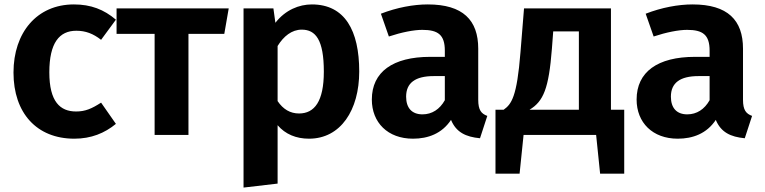

<svg xmlns="http://www.w3.org/2000/svg" viewBox="-20 -610 3457 868"><path d="M314 -590C147 -590 41 -463 41 -282C41 -99 146 17 316 17C392 17 453 -8 504 -50L437 -146C395 -119 366 -106 324 -106C252 -106 203 -150 203 -283C203 -416 248 -471 325 -471C367 -471 401 -458 437 -430L504 -521C450 -567 391 -590 314 -590Z M1014 -572H507V-457H679V0H832V-457H994Z M1390 -590C1332 -590 1270 -565 1225 -507L1216 -572H1081V238L1235 220V-44C1270 -3 1319 17 1377 17C1520 17 1604 -112 1604 -287C1604 -472 1539 -590 1390 -590ZM1332 -97C1292 -97 1260 -116 1235 -153V-402C1262 -446 1299 -476 1344 -476C1407 -476 1444 -430 1444 -286C1444 -152 1402 -97 1332 -97Z M2142 -159V-390C2142 -519 2073 -590 1914 -590C1849 -590 1774 -576 1702 -548L1738 -445C1795 -464 1851 -475 1889 -475C1960 -475 1991 -453 1991 -381V-353H1925C1756 -353 1661 -285 1661 -160C1661 -56 1733 17 1847 17C1915 17 1978 -6 2019 -68C2042 -12 2086 9 2150 15L2183 -86C2156 -96 2142 -112 2142 -159ZM1890 -93C1842 -93 1816 -122 1816 -173C1816 -235 1857 -266 1941 -266H1991V-157C1968 -116 1933 -93 1890 -93Z M2742 -114V-572H2349L2333 -374C2317 -171 2292 -139 2257 -114H2220V175H2329L2347 0H2675L2693 175H2802V-114ZM2597 -114H2374C2437 -152 2461 -210 2475 -389L2481 -468H2597Z M3339 -159V-390C3339 -519 3270 -590 3111 -590C3046 -590 2971 -576 2899 -548L2935 -445C2992 -464 3048 -475 3086 -475C3157 -475 3188 -453 3188 -381V-353H3122C2953 -353 2858 -285 2858 -160C2858 -56 2930 17 3044 17C3112 17 3175 -6 3216 -68C3239 -12 3283 9 3347 15L3380 -86C3353 -96 3339 -112 3339 -159ZM3087 -93C3039 -93 3013 -122 3013 -173C3013 -235 3054 -266 3138 -266H3188V-157C3165 -116 3130 -93 3087 -93Z"/></svg>

Font: Glow Sans TC Normal
Style: Bold
Weight: 700
Designer: Ryoko NISHIZUKA (kana, bopomofo & ideographs); Paul D. Hunt (Latin, Greek & Cyrillic); Sandoll Communications, Soo-young
Version: Version 0.93